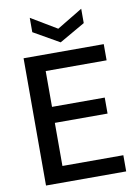

<svg xmlns="http://www.w3.org/2000/svg" viewBox="-98 -975 759 1040"><g transform="rotate(-10 281.5 -455.0)"><path d="M69 0V-700H510V-611H175V-414H465V-326H175V-89H510V0ZM282 -750 140 -831V-910L282 -825L423 -910V-831Z"/></g></svg>

Font: Rethink Sans Medium
Style: Regular
Weight: 500
Designer: The Rethink Sans project authors (Hans Thiessen). DM Sans designed by Colophon Foundry.
Foundry: Rethink Communications LLC
Version: Version 1.001